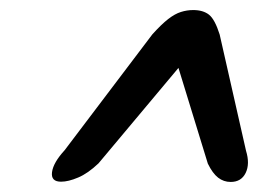

<svg xmlns="http://www.w3.org/2000/svg" viewBox="-20 -735 513 382"><path d="M372 -644H321.5L393.5 -409.5Q403 -390 414 -381.5Q425 -373 439 -373Q460 -373 468.8 -391Q477.5 -409 469.5 -435L417 -666.5Q407.5 -696.5 395.8 -705.8Q384 -715 364.5 -715Q352 -715 340 -711.2Q328 -707.5 314.5 -697Q301 -686.5 283 -666.5L108.5 -436Q86 -411.5 83.5 -392.5Q81 -373.5 101.5 -373.5Q116 -373.5 135.5 -381.8Q155 -390 176 -410Z"/></svg>

Font: Fraunces
Style: Bold Italic
Weight: 700
Italic angle: -16°
Version: Version 1.000;[b76b70a41]